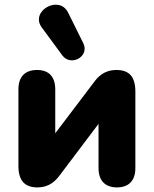

<svg xmlns="http://www.w3.org/2000/svg" viewBox="-20 -805 668 834"><path d="M251 -564C288 -515 370 -559 342 -617L276 -750C237 -830 108 -756 162 -685ZM142 9C198 9 224 -23 242 -47L408 -267V-75C408 -21 436 9 488 9C540 9 568 -21 568 -75V-407C568 -472 541 -501 486 -501C431 -501 404 -470 386 -445L220 -226V-417C220 -472 192 -501 141 -501C89 -501 60 -472 60 -417V-85C60 -21 87 9 142 9Z"/></svg>

Font: Nunito Black
Style: Regular
Weight: 900
Designer: Vernon Adams
Foundry: Vernon Adams
Version: Version 3.602